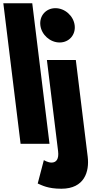

<svg xmlns="http://www.w3.org/2000/svg" viewBox="-57 -880 635 1175"><path d="M282.1 -830C224.1 -830 182.9 -783 190 -725C197.1 -667 249.9 -620 307.9 -620C365.9 -620 407.1 -667 400 -725C392.9 -783 340.1 -830 282.1 -830ZM230 -513H407L479.7 79C490.9 170 459.8 275 318.8 275C234.8 275 200.2 254 173.8 243L211.3 100C211.3 100 236.1 115 258.1 115C288.1 115 304.4 93 298.5 45ZM69 0H246L140.4 -860H-36.6Z"/></svg>

Font: Hussar
Style: BdOpOblOne
Weight: 700
Foundry: Cannot Into Space Fonts
Version: Version 2.00